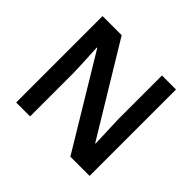

<svg xmlns="http://www.w3.org/2000/svg" viewBox="-165 -918 1122 1122"><g transform="rotate(45 396.5 -357.0)"><path d="M700 0H541L203 -560H199Q201 -515 204 -463.5Q207 -412 208 -360V0H93V-714H251L588 -158H591Q590 -184 589 -217Q588 -250 586.5 -284.5Q585 -319 584 -351V-714H700Z"/></g></svg>

Font: Noto Sans Tangsa SemiBold
Style: Regular
Weight: 600
Version: Version 1.504